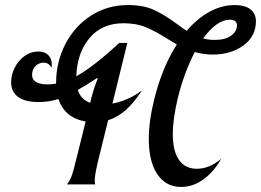

<svg xmlns="http://www.w3.org/2000/svg" viewBox="-20 -730 1033 760"><path d="M685 -347Q664 -260 664 -199Q664 -132 688.5 -97Q713 -62 759 -62Q810 -62 856 -102Q825 -48 784 -19Q743 10 697 10Q637 10 603 -40Q569 -90 569 -180Q569 -251 591 -339Q623 -466 680 -554L645 -575Q596 -606 558 -622Q520 -638 469 -638Q383 -638 334 -579Q285 -520 282 -428Q349 -465 452 -560H484L425 -320Q488 -332 542 -372Q511 -324 478.5 -295Q446 -266 408 -254L368 -92Q355 -38 355 -14Q355 -6 357 0H245Q256 -14 263 -32Q270 -50 280 -92L319 -249Q237 -263 211 -338Q173 -326 134 -326Q79 -326 51.5 -346.5Q24 -367 24 -404Q24 -434 38.5 -462.5Q53 -491 77.5 -508.5Q102 -526 131 -526Q157 -526 171 -512Q185 -498 185 -476Q185 -467 184 -462Q173 -482 153 -482Q134 -482 120.5 -468.5Q107 -455 107 -433Q107 -415 122.5 -405.5Q138 -396 169 -396Q186 -396 202 -399V-401Q202 -484 238.5 -555Q275 -626 340 -668Q405 -710 487 -710Q548 -710 590 -690.5Q632 -671 682 -634Q706 -616 719 -608Q761 -657 809.5 -683.5Q858 -710 909 -710Q950 -710 971.5 -693Q993 -676 993 -646Q993 -586 943.5 -550Q894 -514 822 -514Q786 -514 751 -524Q710 -445 685 -347ZM784 -578Q805 -572 830 -572Q872 -572 895 -589Q918 -606 918 -630Q918 -652 889 -652Q839 -652 784 -578ZM364 -421Q328 -397 288 -374Q300 -336 337 -323L340 -335Q351 -381 367 -419Z"/></svg>

Font: Srisakdi
Style: Bold
Weight: 700
Designer: Cadson Demak Co.,Ltd.
Foundry: Cadson Demak Co.,Ltd.
Version: Version 1.000